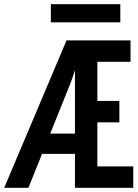

<svg xmlns="http://www.w3.org/2000/svg" viewBox="-20 -892 656 912"><path d="M0 0 296 -700H600V-598.5H442.5V-412.5H547V-311H442.5V-101.5H613V0H336V-558Q332.5 -546.5 326.5 -529.5Q320.5 -512.5 316.5 -501L115 0ZM160.5 -161 201.5 -257.5H352V-161ZM221.5 -786V-872H551.5V-786Z"/></svg>

Font: Overpass Mono SemiBold
Style: Regular
Weight: 600
Monospace: yes
Designer: Delve Withrington, Dave Bailey
Foundry: Delve Fonts LLC
Version: Version 4.000